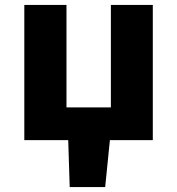

<svg xmlns="http://www.w3.org/2000/svg" viewBox="-20 -565 714 774"><path d="M255 0H78V-545H248V-132H427V-545H596V0H423L404 189H261Z"/></svg>

Font: Nebula Sans Bold
Style: Regular
Weight: 700
Designer: Paul D. Hunt for Adobe (as Source Sans)
Foundry: Nebula Entertainment & Broadcasting LLC
Version: Version 1.010